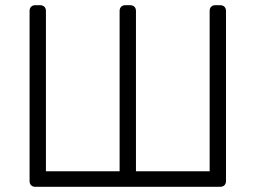

<svg xmlns="http://www.w3.org/2000/svg" viewBox="-20 -720 985 740"><path d="M116 0Q106 0 100 -6Q94 -12 94 -22V-678Q94 -688 100 -694Q106 -700 116 -700H134Q145 -700 151 -694Q157 -688 157 -678V-60H441V-678Q441 -688 447 -694Q453 -700 463 -700H481Q492 -700 498 -694Q504 -688 504 -678V-60H788V-678Q788 -688 794 -694Q800 -700 810 -700H828Q839 -700 845 -694Q851 -688 851 -678V-22Q851 -12 845 -6Q839 0 828 0Z"/></svg>

Font: Rubik Light Light
Style: Regular
Weight: 300
Version: Version 2.101